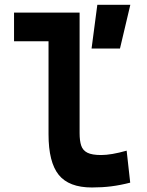

<svg xmlns="http://www.w3.org/2000/svg" viewBox="-20 -786 626 815"><path d="M368.7 -580.1 393.1 -765.6H533.2L489.3 -580.1ZM370.1 9.8Q272.5 9.8 229.2 -43.9Q186 -97.7 186 -215.8V-732.4H317.9V-220.7Q317.9 -188.5 324.7 -168Q331.5 -147.5 351.1 -137.7Q370.6 -127.9 409.2 -127.9Q452.1 -127.9 517.6 -146.5L532.7 -10.7Q491.2 0 452.6 4.9Q414.1 9.8 370.1 9.8ZM39.6 -610.8V-732.4H194.8V-610.8Z"/></svg>

Font: Cascadia Mono
Style: Regular
Weight: 400
Monospace: yes
Designer: Aaron Bell
Foundry: Saja Typeworks
Version: Version 2404.023